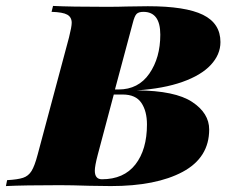

<svg xmlns="http://www.w3.org/2000/svg" viewBox="-69 -628 788 648"><path d="M393 -323Q522 -322 579.5 -284Q637 -246 637 -191Q637 -96 547.5 -48Q458 0 305 0L232 -1Q172 -3 133 -3Q11 -3 -49 0L-45 -20Q-9 -22 9 -28Q27 -34 37.5 -51Q48 -68 58 -106L164 -502Q173 -538 173 -551Q173 -570 158 -578.5Q143 -587 105 -588L110 -608Q168 -605 289 -605Q334 -605 357 -606L430 -607Q557 -607 616 -578Q675 -549 675 -486Q675 -444 642.5 -409Q610 -374 546.5 -351.5Q483 -329 393 -323ZM472 -511Q472 -588 415 -588Q399 -588 392 -581Q385 -574 379 -550L319 -326H331Q398 -326 435 -379.5Q472 -433 472 -511ZM345 -309H315L261 -106Q251 -68 251 -52Q251 -23 275 -23Q349 -23 388 -73Q427 -123 427 -208Q427 -253 408 -281Q389 -309 345 -309Z"/></svg>

Font: Playfair Display SC Black
Style: Italic
Weight: 900
Italic angle: -14°
Designer: Claus Eggers Sørensen
Foundry: Claus Eggers Sørensen
Version: Version 1.200; ttfautohint (v1.6)